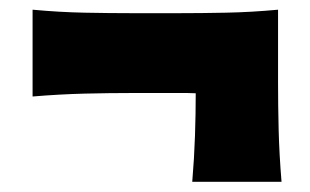

<svg xmlns="http://www.w3.org/2000/svg" viewBox="-20 -502 624 386"><path d="M366.5 -136.5Q370.5 -184 372 -229Q373.5 -274 373.5 -314.5Q365 -315 356.5 -315Q348 -315 340 -315H244.5Q200.5 -315 150 -313.8Q99.5 -312.5 45.5 -308V-482.5Q99.5 -477.5 150 -476.5Q200.5 -475.5 244.5 -475.5H340Q384 -475.5 434.5 -476.5Q485 -477.5 539 -482.5V-335.5Q539 -291.5 540.2 -241Q541.5 -190.5 546 -136.5Z"/></svg>

Font: Commissioner Flair ExtraBold
Style: Regular
Weight: 800
Designer: Kostas Bartsokas
Foundry: Kostas Bartsokas
Version: Version 1.000; ttfautohint (v1.8.3)